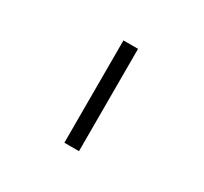

<svg xmlns="http://www.w3.org/2000/svg" viewBox="-98 -610 736 694"><g transform="rotate(30 270.0 -262.5)"><path d="M237 -476H298V-49H237Z"/></g></svg>

Font: ibm3270
Style: Regular
Weight: 400
Monospace: yes
Version: Version 2.0.3